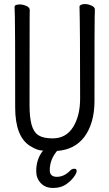

<svg xmlns="http://www.w3.org/2000/svg" viewBox="-20 -729 540 949"><path d="M159 117Q159 57 193 15H188Q165 15 128 -8Q55 -54 55 -198Q55 -618 53.5 -648Q52 -678 52 -695Q52 -707 78 -707Q94 -707 110.5 -699.5Q127 -692 127 -680Q127 -668 126.5 -639Q126 -610 126 -210Q126 -150 136 -113Q146 -76 170 -60.5Q194 -45 240 -45Q306 -45 341 -100.5Q376 -156 376 -242Q376 -595 373 -697Q373 -702 381 -705.5Q389 -709 399 -709Q415 -709 432 -701.5Q449 -694 449 -682Q449 -670 448 -645Q447 -620 447 -230Q447 -119 396 -51Q348 11 262 17Q226 60 226 112Q226 145 261 145Q295 145 324 117Q334 105 347 105Q359 105 359 116Q359 127 344 147Q329 167 304.5 183.5Q280 200 242 200Q204 200 181.5 176Q159 152 159 117Z"/></svg>

Font: Moon Stars Kai T HW
Style: Regular
Weight: 400
Designer: GuiWonder
Version: Version 1.101